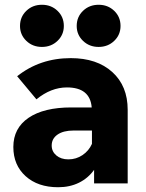

<svg xmlns="http://www.w3.org/2000/svg" viewBox="-20 -770 614 806"><path d="M224 16Q139 16 87.5 -30.5Q36 -77 36 -153Q36 -232 100 -275.5Q164 -319 279 -319H365Q358 -403 261 -403Q194 -403 133 -353L52 -450Q148 -526 277 -526Q387 -526 451.5 -467.5Q516 -409 516 -309V0H375V-57Q350 -22 311.5 -3Q273 16 224 16ZM267 -101Q300 -101 326.5 -119Q353 -137 366 -166V-222H288Q246 -222 221.5 -205Q197 -188 197 -159Q197 -134 216.5 -117.5Q236 -101 267 -101ZM394 -573Q355 -573 328.5 -598.5Q302 -624 302 -661Q302 -699 328.5 -724.5Q355 -750 394 -750Q433 -750 459.5 -724.5Q486 -699 486 -661Q486 -624 459.5 -598.5Q433 -573 394 -573ZM156 -573Q117 -573 90.5 -598.5Q64 -624 64 -661Q64 -699 90.5 -724.5Q117 -750 156 -750Q195 -750 221.5 -724.5Q248 -699 248 -661Q248 -624 221.5 -598.5Q195 -573 156 -573Z"/></svg>

Font: Wix Madefor Text ExtraBold
Style: Regular
Weight: 800
Designer: Dalton Maag Ltd
Foundry: Dalton Maag Ltd
Version: Version 3.100